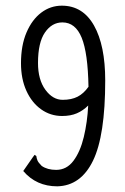

<svg xmlns="http://www.w3.org/2000/svg" viewBox="-20 -647 440 677"><path d="M182 10Q108 10 62 -44L96 -93L102 -101L108 -97Q109 -89 112 -81.5Q115 -74 127 -62Q147 -48 178 -48Q215 -48 239 -80Q263 -112 275.5 -164Q288 -216 291 -275Q273 -257 251 -247.5Q229 -238 199 -238Q158 -238 125 -261.5Q92 -285 73 -327Q54 -369 54 -424Q54 -487 73.5 -532.5Q93 -578 125.5 -602.5Q158 -627 198 -627Q272 -627 311.5 -557Q351 -487 351 -363Q351 -169 308 -80.5Q265 8 182 10ZM114 -425Q114 -366 140 -330.5Q166 -295 201 -295Q232 -295 253.5 -306Q275 -317 292 -341Q290 -460 268 -514Q246 -568 200 -568Q163 -568 138.5 -532.5Q114 -497 114 -425Z"/></svg>

Font: Inconsolata Condensed
Style: Regular
Weight: 400
Width: 3
Monospace: yes
Designer: Raph Levien, Cyreal, Brenton Simpson
Foundry: Raph Levien, Cyreal, Google
Version: Version 3.000; ttfautohint (v1.8.2.53-6de2)